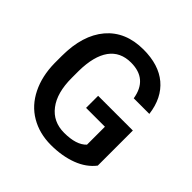

<svg xmlns="http://www.w3.org/2000/svg" viewBox="-187 -883 1054 1054"><g transform="rotate(45 340.5 -356.0)"><path d="M617.2 -92.3V-364.7H347.7V-271H494.1V-131.8C467.3 -103 422.4 -88.9 359.4 -88.9C301.8 -88.9 256.8 -110.4 224.6 -152.8C191.9 -195.3 175.8 -254.9 175.8 -331.5V-386.2C176.8 -463.4 191.9 -522 220.7 -562C249.5 -601.6 291.5 -621.6 346.7 -621.6C432.1 -621.6 481.9 -578.6 495.6 -493.2H616.7C607.4 -566.9 579.1 -623 532.7 -662.1C486.3 -701.2 423.3 -720.7 344.2 -720.7C252 -720.7 180.2 -690.4 128.9 -630.4C77.6 -569.8 51.8 -485.8 51.8 -378.4V-322.8C52.7 -255.9 65.9 -197.3 90.8 -147C115.7 -96.7 150.9 -57.6 196.8 -30.8C242.7 -3.9 295.4 9.8 355 9.8C413.1 9.8 464.8 1 510.3 -16.1C555.7 -33.2 591.3 -58.6 617.2 -92.3Z"/></g></svg>

Font: Shabnam FD Medium
Style: Regular
Weight: 500
Foundry: DejaVu fonts team - Redesigned by Saber Rastikerdar - Based on Vazir font
Version: Version 5.00;October 20, 2019;FontCreator 12.0.0.2547 64-bit